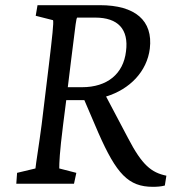

<svg xmlns="http://www.w3.org/2000/svg" viewBox="-20 -710 674 742"><path d="M43 0H266L275 -42L209 -59C209 -81 210 -118 224 -229L236 -323H306L360 -197C430 -38 476 12 571 12C585 12 603 11 617 7L623 -31C565 -43 529 -72 475 -176L390 -337C482 -365 548 -434 559 -522C572 -631 502 -690 366 -690H125L118 -649L185 -632C188 -623 182 -569 169 -460L141 -229C131 -152 119 -80 117 -59L46 -42ZM242 -373 255 -479C274 -632 274 -634 278 -642H348C436 -642 478 -597 467 -512C457 -424 394 -373 297 -373Z"/></svg>

Font: TPK Tissa Web
Style: Italic
Weight: 400
Italic angle: -7°
Designer: Jacques Le Bailly, Suppakit Chalermlarp | Katatrad Co.,Ltd.
Foundry: Jacques Le Bailly, Cadson Demak Co.,Ltd.
Version: Version 5.000;Glyphs 3.1.2 (3151)